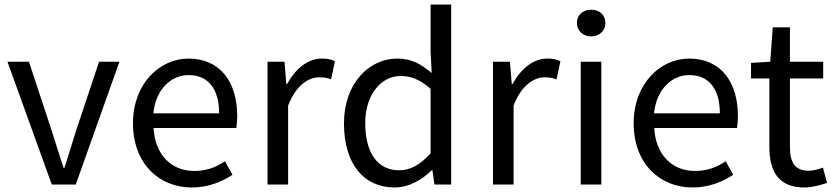

<svg xmlns="http://www.w3.org/2000/svg" viewBox="-20 -816 3691 849"><path d="M209 0H315L508 -543H418L315 -234C299 -181 281 -125 265 -74H261C244 -125 227 -181 210 -234L108 -543H13Z M828 13C902 13 960 -12 1008 -43L975 -103C935 -76 892 -60 839 -60C736 -60 665 -134 659 -250H1025C1027 -263 1029 -282 1029 -302C1029 -457 951 -557 813 -557C687 -557 568 -447 568 -271C568 -92 684 13 828 13ZM658 -315C669 -422 737 -484 814 -484C899 -484 949 -425 949 -315Z M1163 0H1254V-349C1290 -442 1346 -474 1391 -474C1413 -474 1426 -472 1444 -465L1461 -545C1444 -554 1427 -557 1403 -557C1342 -557 1287 -513 1249 -444H1246L1238 -543H1163Z M1725 13C1790 13 1847 -22 1890 -64H1892L1901 0H1975V-796H1884V-587L1889 -493C1841 -533 1800 -557 1736 -557C1612 -557 1501 -447 1501 -271C1501 -90 1589 13 1725 13ZM1745 -63C1649 -63 1595 -141 1595 -272C1595 -396 1664 -480 1752 -480C1797 -480 1838 -464 1884 -423V-138C1839 -88 1795 -63 1745 -63Z M2160 0H2251V-349C2287 -442 2343 -474 2388 -474C2410 -474 2423 -472 2441 -465L2458 -545C2441 -554 2424 -557 2400 -557C2339 -557 2284 -513 2246 -444H2243L2235 -543H2160Z M2548 0H2639V-543H2548ZM2594 -655C2630 -655 2657 -680 2657 -714C2657 -751 2630 -773 2594 -773C2558 -773 2531 -751 2531 -714C2531 -680 2558 -655 2594 -655Z M3042 13C3116 13 3174 -12 3222 -43L3189 -103C3149 -76 3106 -60 3053 -60C2950 -60 2879 -134 2873 -250H3239C3241 -263 3243 -282 3243 -302C3243 -457 3165 -557 3027 -557C2901 -557 2782 -447 2782 -271C2782 -92 2898 13 3042 13ZM2872 -315C2883 -422 2951 -484 3028 -484C3113 -484 3163 -425 3163 -315Z M3537 13C3570 13 3606 3 3637 -7L3619 -75C3601 -68 3576 -61 3557 -61C3494 -61 3473 -99 3473 -166V-469H3620V-543H3473V-695H3397L3386 -543L3301 -538V-469H3382V-168C3382 -59 3421 13 3537 13Z"/></svg>

Font: Noto Sans CJK TC Regular
Style: Regular
Weight: 400
Designer: Ryoko NISHIZUKA (kana & ideographs); Paul D. Hunt (Latin, Greek & Cyrillic); Wenlong ZHANG (bopomofo); Sandoll Communica
Foundry: Adobe Systems Incorporated
Version: Version 1.001;PS 1.001;hotconv 1.0.78;makeotf.lib2.5.61930